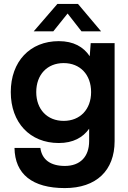

<svg xmlns="http://www.w3.org/2000/svg" viewBox="-20 -720 655 980"><path d="M280 10C353 10 403 -18 435 -63V0C435 80 389 127 311 127C238 127 194 95 186 35H54C56 169 145 240 311 240C471 240 565 151 565 0V-500H443L438 -433C406 -481 355 -510 280 -510C133 -510 35 -406 35 -250C35 -94 133 10 280 10ZM305 -103C221 -103 165 -162 165 -250C165 -339 221 -398 305 -398C389 -398 445 -339 445 -250C445 -162 389 -103 305 -103ZM378 -700H273L152 -560H252L325 -651L396 -560H496Z"/></svg>

Font: Goli SemiBold
Style: Regular
Weight: 600
Designer: jaikishan Patel
Foundry: MagicType
Version: Version 1.000;Glyphs 3.2 (3242)